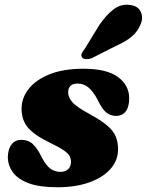

<svg xmlns="http://www.w3.org/2000/svg" viewBox="-20 -775 619 810"><path d="M235 -50Q256 -50 267.8 -61.5Q279.5 -73 279.5 -91.5Q279.5 -106 272.8 -117.8Q266 -129.5 247 -142.2Q228 -155 190.5 -173Q126 -204 98.5 -236Q71 -268 71 -316.5Q71 -362 101.2 -400.2Q131.5 -438.5 189.5 -461.8Q247.5 -485 332 -485Q430.5 -485 477.5 -450.2Q524.5 -415.5 525 -362Q525.5 -325 510.8 -305.5Q496 -286 469.5 -286Q445 -286 427 -301.5Q409 -317 390 -357.5Q372.5 -390 352.8 -406.2Q333 -422.5 307.5 -422.5Q267.5 -422.5 267.5 -384.5Q267.5 -365 284.5 -344.8Q301.5 -324.5 357.5 -294Q405.5 -268 431.8 -245.8Q458 -223.5 468 -199.8Q478 -176 478 -145Q478 -98 446 -62Q414 -26 356.5 -5.5Q299 15 221.5 15Q146.5 15 100.5 -2.2Q54.5 -19.5 33.8 -48.8Q13 -78 13 -113.5Q14 -146.5 28.8 -165.8Q43.5 -185 69.5 -185Q100 -185 119.5 -166.2Q139 -147.5 156.5 -110.5Q175 -76 193.2 -63Q211.5 -50 235 -50ZM398.5 -668.5Q427.5 -711.5 459 -735.5Q490.5 -759.5 528.5 -754Q563 -750 574 -724.8Q585 -699.5 573 -672Q560.5 -641.5 536 -620.8Q511.5 -600 468.5 -581L367 -529.5Q354.5 -525 343 -525.5Q331.5 -526 326.5 -532.5Q320.5 -540.5 325 -549.8Q329.5 -559 337.5 -569Z"/></svg>

Font: Fraunces 9pt S000 Black
Style: Italic
Weight: 900
Italic angle: -16°
Version: Version 1.000; ttfautohint (v1.8.3)